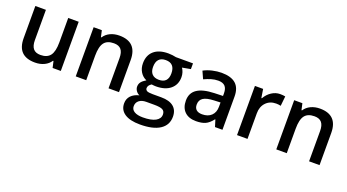

<svg xmlns="http://www.w3.org/2000/svg" viewBox="-56 -1146 3584 1981"><g transform="rotate(20 1736.0 -155.0)"><path d="M553 -540H438V-271Q438 -171 404.5 -127Q371 -83 298 -83Q244 -83 218.5 -114Q193 -145 193 -207V-540H77V-187Q77 -88 125.5 -39Q174 10 272 10Q328 10 372.5 -11.5Q417 -33 441 -71H447L463 0H553Z M998 -550Q943 -550 898.5 -529Q854 -508 829 -469H823L807 -540H717V0H832V-269Q832 -369 865 -412.5Q898 -456 972 -456Q1026 -456 1051.5 -425.5Q1077 -395 1077 -332V0H1192V-352Q1192 -550 998 -550Z M1535 -550Q1433 -550 1377.5 -501.5Q1322 -453 1322 -365Q1322 -311 1347.5 -270Q1373 -229 1416 -211Q1381 -190 1364.5 -169Q1348 -148 1348 -118Q1348 -94 1363 -72.5Q1378 -51 1401 -41Q1344 -27 1312.5 6.5Q1281 40 1281 90Q1281 162 1339.5 201Q1398 240 1508 240Q1651 240 1726.5 190.5Q1802 141 1802 49Q1802 -23 1755.5 -61Q1709 -99 1620 -99H1526Q1480 -99 1462 -108Q1445 -119 1445 -136Q1445 -168 1482 -190Q1510 -186 1529 -186Q1630 -186 1687.5 -234Q1745 -282 1745 -365Q1745 -392 1737 -417Q1729 -442 1716 -460L1808 -477V-540H1621Q1606 -544 1581 -547Q1556 -550 1535 -550ZM1534 -476Q1584 -476 1609 -448Q1634 -420 1634 -366Q1634 -260 1534 -260Q1485 -260 1459 -287Q1433 -314 1433 -365Q1433 -420 1458.5 -448Q1484 -476 1534 -476ZM1491 -2H1578Q1645 -2 1671 12.5Q1697 27 1697 63Q1697 109 1649.5 135Q1602 161 1511 161Q1451 161 1417.5 141Q1384 121 1384 84Q1384 44 1413 21Q1442 -2 1491 -2Z M2328 -364Q2328 -459 2276 -504.5Q2224 -550 2120 -550Q2072 -550 2020 -538Q1968 -526 1925 -503L1962 -421Q2003 -440 2040 -451Q2077 -462 2115 -462Q2166 -462 2190 -436.5Q2214 -411 2214 -359V-330L2121 -327Q1994 -323 1932 -280.5Q1870 -238 1870 -155Q1870 -77 1914.5 -33.5Q1959 10 2039 10Q2102 10 2141.5 -8Q2181 -26 2219 -75H2223L2246 0H2328ZM1989 -154Q1989 -204 2026 -228Q2063 -252 2144 -255L2213 -258V-211Q2213 -149 2176 -113.5Q2139 -78 2075 -78Q2033 -78 2011 -97.5Q1989 -117 1989 -154Z M2599 -445H2593L2578 -540H2488V0H2603V-282Q2603 -354 2645.5 -399Q2688 -444 2757 -444Q2784 -444 2808 -438L2819 -545Q2794 -550 2762 -550Q2713 -550 2669.5 -521.5Q2626 -493 2599 -445Z M3200 -550Q3145 -550 3100.5 -529Q3056 -508 3031 -469H3025L3009 -540H2919V0H3034V-269Q3034 -369 3067 -412.5Q3100 -456 3174 -456Q3228 -456 3253.5 -425.5Q3279 -395 3279 -332V0H3394V-352Q3394 -550 3200 -550Z"/></g></svg>

Font: OpenSansMMV
Style: Semibold
Weight: 600
Designer: Steve Matteson
Foundry: Ascender Corporation
Version: Version 6.000